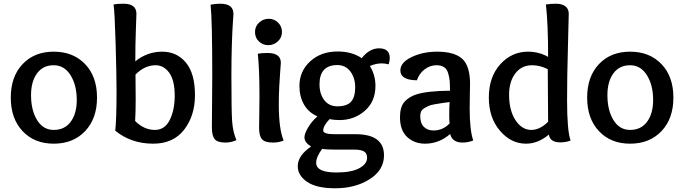

<svg xmlns="http://www.w3.org/2000/svg" viewBox="-20 -763 3681 1033"><path d="M393 -225Q393 -305 359.5 -358.5Q326 -412 269 -412Q211 -412 179 -368Q147 -324 147 -251Q147 -170 179.5 -117Q212 -64 269 -64Q328 -64 360.5 -108Q393 -152 393 -225ZM269 10Q165 10 101.5 -57.5Q38 -125 38 -238Q38 -351 101.5 -418Q165 -485 269 -485Q374 -485 438 -418Q502 -351 502 -238Q502 -125 438 -57.5Q374 10 269 10Z M920 -248Q920 -331 890.5 -371.5Q861 -412 817 -412Q759 -412 709 -362Q710 -302 710 -229Q710 -161 707 -112Q755 -64 813 -64Q867 -64 893.5 -118Q920 -172 920 -248ZM853 -485Q931 -485 980 -426.5Q1029 -368 1029 -251Q1029 -141 971 -65.5Q913 10 804 10Q685 10 600 -60Q607 -119 607 -273Q607 -362 602 -531.5Q597 -701 591 -739Q610 -743 644 -743Q714 -743 714 -689Q714 -677 711 -602Q708 -527 708 -433Q772 -485 853 -485Z M1165 -743Q1236 -743 1236 -688Q1236 -682 1233 -641.5Q1230 -601 1227.5 -525Q1225 -449 1225 -356Q1225 -164 1229 -109Q1233 -54 1252 -9Q1223 4 1193 4Q1150 4 1135 -14.5Q1120 -33 1120 -77Q1122 -265 1122 -353Q1122 -656 1113 -738Q1141 -743 1165 -743Z M1419 -478Q1491 -478 1491 -425Q1491 -419 1488 -384.5Q1485 -350 1482.5 -299Q1480 -248 1480 -202Q1480 -68 1506 -7Q1481 4 1449 4Q1405 4 1389.5 -14Q1374 -32 1374 -75Q1374 -91 1375 -152.5Q1376 -214 1376 -247Q1376 -392 1367 -474Q1391 -478 1419 -478ZM1424 -520Q1394 -520 1373 -540Q1352 -560 1352 -591Q1352 -621 1374 -641.5Q1396 -662 1426 -662Q1455 -662 1476 -641.5Q1497 -621 1497 -591Q1497 -561 1475 -540.5Q1453 -520 1424 -520Z M1806 -117Q1780 -117 1753 -122Q1719 -86 1719 -61Q1719 -41 1779 -41H1893Q2046 -41 2046 73Q2046 152 1969 201Q1892 250 1783 250Q1683 250 1632.5 215.5Q1582 181 1582 131Q1582 74 1654 25Q1618 4 1618 -24Q1618 -43 1637 -76Q1656 -109 1688 -137Q1641 -157 1616 -200Q1591 -243 1591 -301Q1591 -380 1649 -433Q1707 -486 1796 -486Q1874 -486 1926 -450Q1968 -503 2019 -503Q2077 -503 2077 -451Q2077 -436 2071 -417Q2049 -422 2034 -422Q2003 -422 1970 -408Q2000 -359 2000 -301Q2000 -217 1943 -167Q1886 -117 1806 -117ZM1891 -293Q1891 -344 1865 -378.5Q1839 -413 1795 -413Q1699 -413 1699 -309Q1699 -258 1724.5 -224.5Q1750 -191 1795 -191Q1847 -191 1869 -216Q1891 -241 1891 -293ZM1887 42H1789Q1737 42 1713 38Q1681 82 1681 113Q1681 165 1790 165Q1871 165 1913 142Q1955 119 1955 86Q1955 61 1938 51.5Q1921 42 1887 42Z M2397 -143Q2397 -189 2399 -214Q2369 -210 2355.5 -208Q2342 -206 2319 -202Q2296 -198 2285.5 -193Q2275 -188 2263 -181Q2251 -174 2246 -163.5Q2241 -153 2241 -139Q2241 -99 2261 -80Q2281 -61 2312 -61Q2363 -61 2399 -99Q2397 -112 2397 -143ZM2401 -275Q2401 -309 2399.5 -327Q2398 -345 2391.5 -368Q2385 -391 2369.5 -401.5Q2354 -412 2328 -412Q2295 -412 2265.5 -390.5Q2236 -369 2223 -331Q2134 -332 2134 -384Q2134 -427 2194.5 -456Q2255 -485 2332 -485Q2424 -485 2466.5 -447Q2509 -409 2509 -311Q2509 -308 2508 -264Q2507 -220 2507 -178Q2507 -64 2526 -7Q2497 4 2469 4Q2413 4 2402 -42Q2342 10 2267 10Q2209 10 2170.5 -26Q2132 -62 2132 -132Q2132 -188 2156 -215Q2180 -242 2220 -255Q2280 -274 2401 -275Z M2838 -64Q2885 -64 2929 -108Q2927 -292 2927 -391Q2885 -412 2843 -412Q2786 -412 2752.5 -368Q2719 -324 2719 -253Q2719 -169 2753.5 -116.5Q2788 -64 2838 -64ZM2610 -238Q2610 -349 2671.5 -417Q2733 -485 2821 -485Q2879 -485 2929 -457Q2929 -636 2917 -739Q2945 -743 2971 -743Q3004 -743 3022 -729Q3040 -715 3040 -689Q3040 -664 3035.5 -506.5Q3031 -349 3031 -224Q3031 -58 3050 -7Q3025 3 2995 3Q2939 3 2933 -39Q2875 10 2810 10Q2729 10 2669.5 -60Q2610 -130 2610 -238Z M3494 -225Q3494 -305 3460.5 -358.5Q3427 -412 3370 -412Q3312 -412 3280 -368Q3248 -324 3248 -251Q3248 -170 3280.5 -117Q3313 -64 3370 -64Q3429 -64 3461.5 -108Q3494 -152 3494 -225ZM3370 10Q3266 10 3202.5 -57.5Q3139 -125 3139 -238Q3139 -351 3202.5 -418Q3266 -485 3370 -485Q3475 -485 3539 -418Q3603 -351 3603 -238Q3603 -125 3539 -57.5Q3475 10 3370 10Z"/></svg>

Font: Overlock
Style: Bold
Weight: 700
Designer: Dario Muhafara
Foundry: Dario Manuel Muhafara
Version: Version 1.001